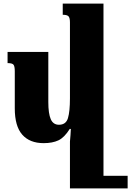

<svg xmlns="http://www.w3.org/2000/svg" viewBox="-20 -780 728 1065"><path d="M688 195V265H532H368V5L371 -30Q373 -54 373 -65H367Q337 -17 304 -1.5Q271 14 222 14Q145 14 103.5 -33Q62 -80 62 -179V-385Q62 -412 55 -421Q48 -430 22 -430V-492H248V-214Q248 -150 261.5 -119Q275 -88 307 -88Q346 -88 357 -125Q368 -162 368 -234V-656Q368 -680 360.5 -689Q353 -698 328 -698V-760H554V195Z"/></svg>

Font: Noto Serif Armenian Black
Style: Regular
Weight: 900
Designer: Monotype Design team
Foundry: Monotype Imaging Inc.
Version: Version 1.000